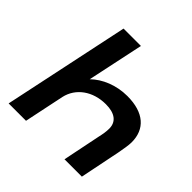

<svg xmlns="http://www.w3.org/2000/svg" viewBox="-185 -863 1016 1016"><g transform="rotate(45 323.5 -355.0)"><path d="M304 -710H174L24 0H154L201 -225C219 -307 294 -361 391 -361C460 -361 495 -332 495 -282C495 -259 491 -237 485 -211L442 0H572L618 -227C624 -260 630 -292 630 -315C630 -413 565 -472 441 -472C359 -472 285 -441 237 -394Z"/></g></svg>

Font: Geist SemiBold
Style: Italic
Weight: 600
Italic angle: -12°
Designer: Basement.studio, Andrés Briganti, Mateo Zaragoza
Foundry: Basement.studio, Vercel, Andrés Briganti, Guido Ferreyra, Mateo Zaragoza
Version: Version 1.500